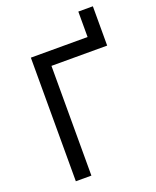

<svg xmlns="http://www.w3.org/2000/svg" viewBox="-157 -952 846 1042"><g transform="rotate(-20 266.0 -430.5)"><path d="M97.2 -713.9V0H187V-633.8H508.8V-860.8H424.8V-713.9Z"/></g></svg>

Font: Noto Reveo Sans
Style: Regular
Weight: 400
Designer: Monotype Design team
Foundry: Monotype Imaging Inc.
Version: Version 1.04